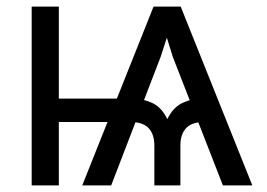

<svg xmlns="http://www.w3.org/2000/svg" viewBox="-20 -560 808 580"><path d="M653.3 0 501.5 -389.6 455.1 -540H525.9L742.2 0ZM75.7 0V-540H157.7V0ZM119.1 -191.4V-262.2H365.2V-191.4ZM446.3 0V-119.6Q446.3 -153.3 430.2 -171.6Q414.1 -189.9 379.9 -191.4V-262.2Q411.6 -262.2 439.9 -249Q468.3 -235.8 485.4 -200.2Q502.9 -235.8 531 -249Q559.1 -262.2 590.8 -262.2V-191.4Q557.1 -189.9 541 -171.6Q524.9 -153.3 524.9 -119.6V0ZM228.5 0 443.8 -540H514.2L465.8 -389.6L315.9 0Z"/></svg>

Font: V-Inter
Style: Regular-375
Weight: 375
Designer: Rasmus Andersson
Foundry: rsms
Version: Version 4.000;git-4146feb